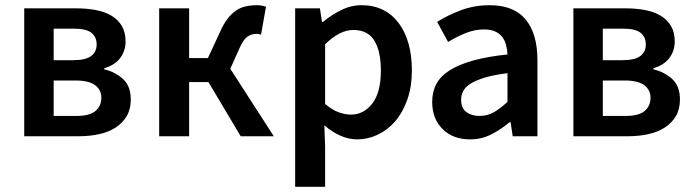

<svg xmlns="http://www.w3.org/2000/svg" viewBox="-20 -523 2666 737"><path d="M73 0V-491H272Q313 -491 347.5 -484.5Q382 -478 407.5 -463Q433 -448 447.5 -423.5Q462 -399 462 -364Q462 -328 441.5 -300.5Q421 -273 380 -261V-257Q424 -246 453 -219Q482 -192 482 -141Q482 -104 466.5 -77.5Q451 -51 424 -33.5Q397 -16 360.5 -8Q324 0 282 0ZM186 -292H261Q309 -292 330 -308Q351 -324 351 -352Q351 -381 331 -397Q311 -413 264 -413H186ZM186 -78H274Q324 -78 346.5 -97Q369 -116 369 -148Q369 -178 345 -196Q321 -214 270 -214H186Z M591 0V-491H706V-300H778L824 -399Q838 -431 853.5 -451Q869 -471 886 -482.5Q903 -494 923 -498.5Q943 -503 966 -503Q986 -503 1001 -497L982 -390Q973 -393 964 -393Q946 -393 930 -382.5Q914 -372 898 -335L864 -259L1031 0H904L780 -208H706V0Z M1113 194V-491H1208L1216 -439H1220Q1251 -465 1289 -484Q1327 -503 1368 -503Q1414 -503 1449.5 -485.5Q1485 -468 1510 -435Q1535 -402 1548 -356Q1561 -310 1561 -253Q1561 -190 1543.5 -140.5Q1526 -91 1497 -57.5Q1468 -24 1430 -6Q1392 12 1351 12Q1319 12 1287 -2Q1255 -16 1225 -42L1228 40V194ZM1327 -83Q1376 -83 1409 -125.5Q1442 -168 1442 -252Q1442 -326 1417 -367Q1392 -408 1336 -408Q1284 -408 1228 -353V-124Q1255 -101 1280 -92Q1305 -83 1327 -83Z M1784 12Q1719 12 1679 -27.5Q1639 -67 1639 -132Q1639 -171 1655.5 -201.5Q1672 -232 1707.5 -254Q1743 -276 1797.5 -291Q1852 -306 1928 -314Q1927 -333 1922.5 -350.5Q1918 -368 1907.5 -381.5Q1897 -395 1880 -402.5Q1863 -410 1838 -410Q1802 -410 1767.5 -396Q1733 -382 1700 -362L1658 -439Q1699 -465 1750 -484Q1801 -503 1860 -503Q1952 -503 1997.5 -448.5Q2043 -394 2043 -291V0H1948L1940 -54H1936Q1903 -26 1865.5 -7Q1828 12 1784 12ZM1821 -78Q1851 -78 1875.5 -92Q1900 -106 1928 -132V-242Q1878 -236 1844 -226Q1810 -216 1789 -203.5Q1768 -191 1759 -175Q1750 -159 1750 -141Q1750 -108 1770 -93Q1790 -78 1821 -78Z M2181 0V-491H2380Q2421 -491 2455.5 -484.5Q2490 -478 2515.5 -463Q2541 -448 2555.5 -423.5Q2570 -399 2570 -364Q2570 -328 2549.5 -300.5Q2529 -273 2488 -261V-257Q2532 -246 2561 -219Q2590 -192 2590 -141Q2590 -104 2574.5 -77.5Q2559 -51 2532 -33.5Q2505 -16 2468.5 -8Q2432 0 2390 0ZM2294 -292H2369Q2417 -292 2438 -308Q2459 -324 2459 -352Q2459 -381 2439 -397Q2419 -413 2372 -413H2294ZM2294 -78H2382Q2432 -78 2454.5 -97Q2477 -116 2477 -148Q2477 -178 2453 -196Q2429 -214 2378 -214H2294Z"/></svg>

Font: TT Toshiba Sans Medium
Style: Regular
Weight: 500
Designer: Paul D. Hunt
Foundry: Toshiba Corporation
Version: Version 2.020;PS 2.000;hotconv 1.0.86;makeotf.lib2.5.63406